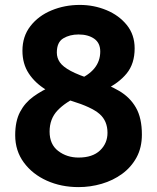

<svg xmlns="http://www.w3.org/2000/svg" viewBox="-20 -745 636 777"><path d="M192.9 -397.9 300.3 -356.4Q245.1 -332 212.9 -298.1Q180.7 -264.2 180.7 -212.4Q180.7 -160.6 215.6 -134Q250.5 -107.4 297.9 -107.4Q354.5 -107.4 384.8 -136.2Q415 -165 415 -207.5Q415 -255.4 383.3 -283.4Q351.6 -311.5 268.6 -336.9Q211.4 -354.5 166.7 -381.6Q122.1 -408.7 96.4 -447.8Q70.8 -486.8 70.8 -539.6Q70.8 -598.1 103.3 -639.6Q135.7 -681.2 188.7 -703.1Q241.7 -725.1 302.7 -725.1Q359.9 -725.1 410.6 -704.1Q461.4 -683.1 493.2 -643.8Q524.9 -604.5 524.9 -549.3Q524.9 -487.3 492.7 -447.8Q460.4 -408.2 402.8 -380.9L290.5 -419.9Q385.7 -458.5 385.7 -536.6Q385.7 -571.3 361.1 -588.4Q336.4 -605.5 297.9 -605.5Q262.2 -605.5 236.1 -589.8Q210 -574.2 210 -532.2Q210 -510.7 222.2 -492.9Q234.4 -475.1 266.1 -458Q297.9 -440.9 356.4 -422.4Q417.5 -403.3 461.7 -377.4Q505.9 -351.6 530 -309.6Q554.2 -267.6 554.2 -200.2Q554.2 -147.5 532.5 -107.7Q510.7 -67.9 474.1 -41.3Q437.5 -14.6 391.6 -1.2Q345.7 12.2 297.9 12.2Q227.5 12.2 169.4 -13.9Q111.3 -40 76.4 -87.4Q41.5 -134.8 41.5 -197.8Q41.5 -254.4 61 -291.7Q80.6 -329.1 115 -354Q149.4 -378.9 192.9 -397.9Z"/></svg>

Font: Andika
Style: Bold
Weight: 700
Designer: Victor Gaultney, Annie Olsen, Julie Remington, Don Collingsworth, Eric Hays, Becca Hirsbrunner
Foundry: SIL International
Version: Version 6.101